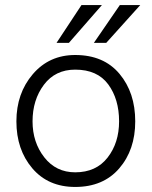

<svg xmlns="http://www.w3.org/2000/svg" viewBox="-20 -732 601 761"><path d="M516 -251Q516 -138 452.5 -64.5Q389 9 278 9Q171 9 108 -65Q45 -139 45 -251Q45 -362 110 -438Q175 -514 278 -514Q391 -514 453.5 -439.5Q516 -365 516 -251ZM109 -251Q109 -168 155.5 -108.5Q202 -49 278 -49Q361 -49 406.5 -107.5Q452 -166 452 -251Q452 -339 409 -397.5Q366 -456 278 -456Q199 -456 154 -396Q109 -336 109 -251ZM401 -562H352L455 -712H536ZM253 -562H204L303 -712H384Z"/></svg>

Font: Hind Siliguri Light
Style: Regular
Weight: 300
Designer: Jyotish Sonowal
Foundry: Indian Type Foundry
Version: Version 1.001;PS 1.0;hotconv 1.0.86;makeotf.lib2.5.63406; tt